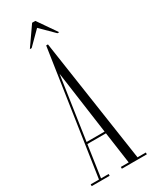

<svg xmlns="http://www.w3.org/2000/svg" viewBox="-214 -882 743 932"><g transform="rotate(-30 157.0 -416.0)"><path d="M2.5 0V-10H49L152.5 -702H162.5L265 -10H311.5V0H171.5V-10H215.5L190.5 -187.5H86.5L60.5 -10H103V0ZM88 -198H189L140 -550.5ZM75 -726 148.5 -831.5H166.5L239.5 -726H229.5L157 -798L85 -726Z"/></g></svg>

Font: Imbue 100pt ExtraLight
Style: Regular
Weight: 200
Designer: Tyler Finck
Foundry: Etcetera Type Company
Version: Version 1.102; ttfautohint (v1.8.3)